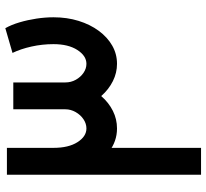

<svg xmlns="http://www.w3.org/2000/svg" viewBox="-47 -729 776 722"><g transform="rotate(-90 341.0 -368.0)"><path d="M462 -316Q428 -316 397 -331.5Q366 -347 342 -374Q318 -401 304.5 -436Q291 -471 291 -510V-706H392V-510Q392 -489 402 -471Q412 -453 428 -442Q444 -431 462 -431Q492 -431 514 -465Q536 -499 536 -555Q536 -597 527 -637.5Q518 -678 503 -709L596 -736Q609 -713 618 -682.5Q627 -652 632 -619Q637 -586 637 -555Q637 -504 623.5 -460.5Q610 -417 586 -384.5Q562 -352 530.5 -334Q499 -316 462 -316ZM45 0V-730H146V0ZM219 -316Q170 -316 130.5 -347Q91 -378 68 -432.5Q45 -487 45 -555H146Q146 -498 167.5 -464.5Q189 -431 219 -431Q237 -431 253.5 -442Q270 -453 280.5 -471.5Q291 -490 291 -510V-706H392V-510Q392 -471 378 -436.5Q364 -402 340 -374.5Q316 -347 285 -331.5Q254 -316 219 -316Z"/></g></svg>

Font: Alexandria
Style: Regular
Weight: 400
Designer: Mohamed Gaber
Foundry: Kief Type Foundry
Version: Version 5.100